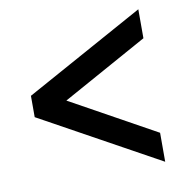

<svg xmlns="http://www.w3.org/2000/svg" viewBox="-63 -560 596 620"><g transform="rotate(-10 235.0 -250.0)"><path d="M430 0 40 -215V-285L430 -500V-405L150 -250L430 -95Z"/></g></svg>

Font: Scada
Style: Regular
Weight: 400
Designer: Jovanny Lemonad
Foundry: Jovanny Lemonad
Version: Version 4.100;PS 004.100;hotconv 1.0.88;makeotf.lib2.5.64775